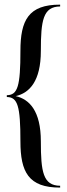

<svg xmlns="http://www.w3.org/2000/svg" viewBox="-20 -774 295 846"><path d="M160 -550C160 -683.5 169.5 -745 245 -745.5V-753.5C105 -754 70 -684 70 -550C70 -394 58 -355 10 -354.5V-346.5C58 -346 70 -307 70 -151C70 -17 105 53 245 52.5V44.5C169.5 44 160 -17.5 160 -151C160 -285.7 109.1 -336.9 49.2 -350.5C109.1 -364.1 160 -415.3 160 -550Z"/></svg>

Font: Picaflor 48 pt
Style: Regular
Weight: 400
Designer: Ariel Martín Pérez
Foundry: Tunera Type Foundry
Version: Version 1.000;hotconv 1.0.109;makeotfexe 2.5.65596